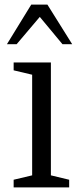

<svg xmlns="http://www.w3.org/2000/svg" viewBox="-20 -810 348 830"><path d="M39 -506 119 -487V-52L39 -33V0H279V-33L200 -52V-540H39ZM292 -619 185 -790H115L10 -619H52L152 -737L250 -619Z"/></svg>

Font: GradeGX
Style: Regular
Weight: 100
Width: 1
Designer: Adam Twardoch
Foundry: Adam Twardoch
Version: Version 2.002; DEVELOPMENT